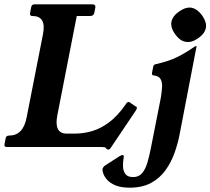

<svg xmlns="http://www.w3.org/2000/svg" viewBox="-34 -680 972 888"><path d="M593 -188Q597 -187 598 -185Q599 -183 599 -178Q598 -177 597.5 -175.5Q597 -174 595 -170L478 4Q473 12 466 12Q464 12 461.5 10.5Q459 9 455 4Q452 0 438 0H-2Q-16 0 -13 -13L-8 -40Q-6 -53 8 -53Q73 -53 89 -136L165 -523Q181 -606 116 -606Q102 -606 105 -620L110 -646Q112 -660 126 -660H392Q409 -660 407 -646L402 -620Q399 -606 383 -606H321L231 -146Q215 -62 275 -62H310Q353 -62 393 -74Q433 -86 471 -114.5Q509 -143 545 -194L549 -200Q554 -208 560 -208Q563 -208 565 -207.5Q567 -207 568 -205ZM796 -55Q788 -14 772.5 29Q757 72 731 108Q705 144 664.5 166Q624 188 566 188Q526 188 500.5 177.5Q475 167 461.5 151.5Q448 136 443.5 122Q439 108 440 102Q441 97 444.5 92.5Q448 88 454 84L518 43Q528 37 531 37Q541 37 538 49Q534 70 535 91Q536 112 546.5 125.5Q557 139 582 139Q608 139 623.5 120.5Q639 102 648 71Q657 40 664 4L710 -229Q714 -254 715.5 -276Q717 -298 709 -313.5Q701 -329 677 -331Q667 -332 669 -343L675 -373Q676 -378 679.5 -380.5Q683 -383 690 -384Q747 -397 785.5 -416Q824 -435 867 -465Q871 -467 873 -467H874Q876 -467 875 -465ZM853 -644Q880 -638 902 -607Q923 -576 918 -550Q912 -523 881 -502Q850 -481 823 -487Q798 -491 775 -523Q754 -553 759 -580Q765 -607 796 -628Q827 -649 853 -644Z"/></svg>

Font: Young Serif Light
Style: Italic
Weight: 300
Italic angle: -10.979°
Designer: Bastien Sozeau
Foundry: NBR — Bastien Sozeau
Version: Version 5.001